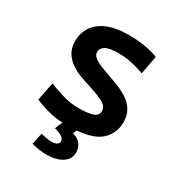

<svg xmlns="http://www.w3.org/2000/svg" viewBox="-172 -657 904 965"><g transform="rotate(30 280.0 -174.0)"><path d="M238 190Q213 190 190 186.5Q167 183 150 177L164 111Q173 113 190 117Q207 121 225 121Q268 121 268 95Q268 84 255.5 73.5Q243 63 209 54Q212 44 217 32.5Q222 21 227 11Q192 9 162 2.5Q132 -4 108 -12.5Q84 -21 64 -29L85 -135Q123 -120 167.5 -106.5Q212 -93 259 -93Q313 -93 341.5 -102.5Q370 -112 370 -138Q370 -159 354 -172Q338 -185 312.5 -195Q287 -205 257 -215Q226 -224 194 -236Q162 -248 136 -266Q110 -284 93.5 -311Q77 -338 77 -378Q77 -422 100 -458.5Q123 -495 172 -516.5Q221 -538 298 -538Q347 -538 391.5 -530.5Q436 -523 468 -510L448 -403Q436 -408 413 -415Q390 -422 360.5 -427.5Q331 -433 299 -433Q244 -433 222 -419.5Q200 -406 200 -385Q200 -368 215.5 -355Q231 -342 256.5 -332Q282 -322 312 -311Q342 -301 374 -288Q406 -275 433 -256.5Q460 -238 476 -210.5Q492 -183 492 -143Q492 -83 450 -41Q408 1 309 9Q307 14 304.5 19Q302 24 300 30Q335 41 348.5 62Q362 83 362 106Q362 134 345.5 152.5Q329 171 301 180.5Q273 190 238 190Z"/></g></svg>

Font: Ubuntu Sans Mono SemiBold
Style: Regular
Weight: 600
Monospace: yes
Designer: Dalton Maag Ltd
Foundry: Dalton Maag Ltd
Version: Version 1.006